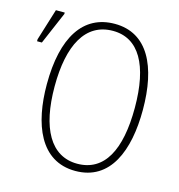

<svg xmlns="http://www.w3.org/2000/svg" viewBox="-109 -819 861 925"><g transform="rotate(15 322.0 -357.0)"><path d="M588 -358C588 -574 516 -724 351 -724C194 -724 109 -594 109 -358C109 -161 173 10 349 10C524 10 588 -156 588 -358ZM10 -546H34L103 -707V-714H59L10 -556ZM148 -358C148 -564 214 -689 351 -689C481 -689 548 -570 548 -358C548 -147 484 -26 349 -26C216 -26 148 -151 148 -358Z"/></g></svg>

Font: Noto Sans Condensed ExtraLight
Style: Regular
Weight: 200
Width: 3
Designer: Monotype Design Team
Foundry: Monotype Imaging Inc.
Version: Version 2.013